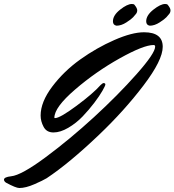

<svg xmlns="http://www.w3.org/2000/svg" viewBox="-208 -883 876 964"><path d="M515 -721Q609 -721 609 -648Q609 -581 512.5 -454Q416 -327 289 -206Q139 -63 26 12Q8 23 -35.5 42Q-79 61 -111 61Q-128 61 -178 34Q-188 27 -188 19Q-188 6 -152 2Q-101 -3 21 -93.5Q143 -184 264 -295Q385 -406 478 -511Q571 -616 571 -649Q571 -657 563 -657Q513 -657 393 -590Q273 -523 169 -433.5Q65 -344 65 -292Q65 -290 68 -290Q93 -290 176.5 -352Q260 -414 297 -456Q307 -466 313 -466Q321 -465 321 -459Q321 -453 306.5 -427.5Q292 -402 265.5 -367Q239 -332 207 -298.5Q175 -265 135 -241.5Q95 -218 60.5 -218Q26 -218 11 -246Q-4 -274 -4 -303Q-4 -371 54.5 -448.5Q113 -526 195 -584.5Q277 -643 366 -682Q455 -721 515 -721ZM454 -863Q464 -863 467 -859Q481 -842 481 -831.5Q481 -821 475 -813.5Q469 -806 460.5 -796.5Q452 -787 426.5 -770.5Q401 -754 377 -754Q359 -757 359 -776Q359 -806 395 -834.5Q431 -863 454 -863ZM621 -863Q631 -863 634 -859Q648 -842 648 -831.5Q648 -821 642 -813.5Q636 -806 627.5 -796.5Q619 -787 593.5 -770.5Q568 -754 544 -754Q526 -757 526 -776Q526 -806 562 -834.5Q598 -863 621 -863Z"/></svg>

Font: Mr Dafoe
Style: Regular
Weight: 400
Designer: Alejandro Paul
Foundry: Alejandro Paul
Version: Version 1.000